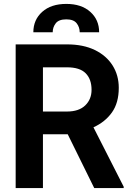

<svg xmlns="http://www.w3.org/2000/svg" viewBox="-20 -952 678 972"><path d="M457 0 322.8 -272.4H197.4V0H59.3V-727.3H319.2Q401.3 -727.3 459.9 -698.9Q518.5 -670.5 549.9 -620.7Q581.3 -571 581.3 -507.5Q581.3 -431.5 546.7 -382.8Q512.1 -334.2 453.1 -307.5L606.2 -6.7V0ZM197.4 -611.2V-387.4H319.2Q379.3 -387.4 411.4 -418.3Q443.5 -449.2 443.5 -497.2Q443.5 -551.1 413.7 -581.1Q383.9 -611.2 319.2 -611.2ZM481.9 -788.7H383.5Q383.5 -814.3 368.1 -834.2Q352.6 -854 315.7 -854Q277.7 -854 262.3 -834.2Q246.8 -814.3 246.8 -788.7H148.8Q148.8 -851.9 193.7 -892Q238.6 -932.2 315.7 -932.2Q392.4 -932.2 437.1 -892Q481.9 -851.9 481.9 -788.7Z"/></svg>

Font: Interface
Style: Bold
Weight: 700
Designer: Rasmus Andersson
Foundry: rsms
Version: Version 1.8